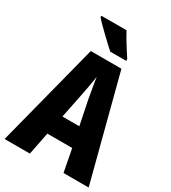

<svg xmlns="http://www.w3.org/2000/svg" viewBox="-221 -1041 1024 1151"><g transform="rotate(30 291.0 -465.0)"><path d="M408 0 378 -156H206L175 0H0L184 -715H396L582 0ZM316 -456Q312 -481 307.5 -505.5Q303 -530 299 -553.5Q295 -577 292 -599Q288 -568 281 -531Q274 -494 267 -458L233 -290H350ZM307 -930Q318 -909 335 -880.5Q352 -852 369 -826Q386 -800 397 -783V-770H287Q274 -782 252.5 -801.5Q231 -821 208 -843.5Q185 -866 164.5 -886.5Q144 -907 133 -920V-930Z"/></g></svg>

Font: Noto Sans Display Condensed ExtraBold
Style: Regular
Weight: 800
Width: 3
Designer: Monotype Design Team
Foundry: Monotype Imaging Inc.
Version: Version 2.003